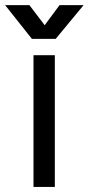

<svg xmlns="http://www.w3.org/2000/svg" viewBox="-66 -736 349 756"><path d="M65.9 0V-518.6H149.9V0ZM109.9 -636.7 168.5 -715.8H263.2L153.3 -583H59.6L-45.9 -715.8H49.8Z"/></svg>

Font: Arian AMU
Style: Regular
Weight: 400
Designer: Ruben Hakobyan (Tarumian)
Foundry: Ruben Hakobyan (Tarumian)
Version: Version 4.003